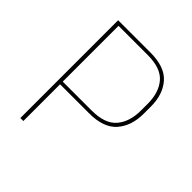

<svg xmlns="http://www.w3.org/2000/svg" viewBox="-176 -763 887 887"><g transform="rotate(45 268.0 -319.5)"><path d="M302 -240H102.5V-257.5H301Q387.5 -257.5 424.8 -301.2Q462 -345 462 -419V-463Q462 -536 425.2 -579Q388.5 -622 302.5 -622H101.5V-639H303.5Q397.5 -639 439.5 -591Q481.5 -543 481.5 -464V-418Q481.5 -338 439 -289Q396.5 -240 302 -240ZM112 0H92.5V-639H112V-252.5V-244.5Z"/></g></svg>

Font: Anek Kannada Medium Thin
Style: Regular
Weight: 250
Version: Version 1.003